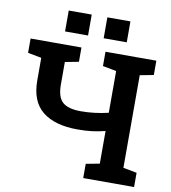

<svg xmlns="http://www.w3.org/2000/svg" viewBox="-96 -982 946 1064"><g transform="rotate(10 377.5 -450.0)"><path d="M444.3 0V-80.1L521 -94.7V-278.3Q483.9 -269 447.8 -264.4Q411.6 -259.8 366.2 -259.8Q238.3 -259.8 168.9 -315.2Q99.6 -370.6 99.6 -488.8V-615.7L22.9 -630.4V-710.9H309.1V-630.4L232.4 -615.7V-488.8Q232.4 -417.5 264.2 -389.9Q295.9 -362.3 366.2 -362.3Q443.4 -362.3 521 -380.9V-615.7L444.3 -630.4V-710.9H730.5V-630.4L653.8 -615.7V-94.7L730.5 -80.1V0ZM421.4 -782.7V-900.4H551.3V-782.7ZM204.1 -782.7V-900.4H333.5V-782.7Z"/></g></svg>

Font: Roboto Slab SemiBold
Style: Regular
Weight: 600
Designer: Google
Version: Version 2.001; ttfautohint (v1.8.3)